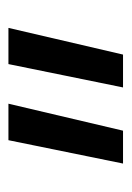

<svg xmlns="http://www.w3.org/2000/svg" viewBox="50 -846 305 444"><g transform="rotate(-90 202.0 -624.5)"><path d="M121.3 -492H45.3L99.3 -757H183.7ZM297.3 -492H221.3L275.3 -757H359Z"/></g></svg>

Font: 42dot Sans Light
Style: Regular
Weight: 300
Designer: 42dot
Version: Version 1.000